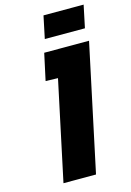

<svg xmlns="http://www.w3.org/2000/svg" viewBox="-133 -960 702 1026"><g transform="rotate(-15 218.5 -447.0)"><path d="M437 -894H215L189 -770H411ZM135 -552 203 -550 86 0H266L415 -700H167Z"/></g></svg>

Font: Advent Pro Black
Style: Italic
Weight: 900
Italic angle: -12°
Version: Version 3.000